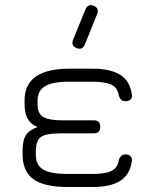

<svg xmlns="http://www.w3.org/2000/svg" viewBox="-20 -746 616 766"><path d="M286 -554Q263 -562 271 -586L321 -709Q332 -732 354 -723Q376 -714 368 -691L318 -567Q307 -545 286 -554ZM70 -129V-144Q70 -188 84.5 -208.5Q99 -229 130 -239Q102 -251 90 -272.5Q78 -294 78 -332V-346Q78 -472 258 -472H348Q422 -472 460.5 -447Q499 -422 506 -369Q508 -357 501 -349.5Q494 -342 481 -342Q460 -342 454 -366Q449 -396 424.5 -408Q400 -420 348 -420H254Q189 -420 159 -401.5Q129 -383 130 -342V-326Q131 -290 155 -278Q179 -266 226 -266H354Q380 -266 380 -240Q380 -214 354 -214H224Q162 -214 142.5 -199Q123 -184 123 -141V-129Q123 -87 152.5 -69.5Q182 -52 250 -52H348Q400 -52 424.5 -64Q449 -76 454 -106Q460 -130 481 -130Q494 -130 501 -122.5Q508 -115 506 -103Q499 -50 460.5 -25Q422 0 348 0H250Q157 0 114 -30.5Q71 -61 70 -129Z"/></svg>

Font: Jura
Style: Regular
Weight: 400
Designer: Daniel Johnson, Alexei Vanyashin
Foundry: Daniel Johnson
Version: Version 5.103